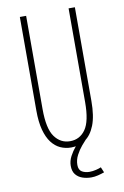

<svg xmlns="http://www.w3.org/2000/svg" viewBox="-96 -756 643 993"><g transform="rotate(-10 225.0 -259.0)"><path d="M226 11Q195.5 11 169.2 -1Q143 -13 123.2 -39Q103.5 -65 92.2 -106.8Q81 -148.5 81 -208V-700H114V-210Q114 -107.5 145 -64.8Q176 -22 226 -22Q277 -22 307 -64.5Q337 -107 337 -208V-700H370V-208Q370 -128.5 351 -80.5Q332 -32.5 299.5 -10.8Q267 11 226 11ZM310.5 -20.5Q300 -9.5 283.5 10Q267 29.5 254 54.2Q241 79 241 105.5Q241 132 258 141.8Q275 151.5 296.5 151.5Q314 151.5 331.5 147.2Q349 143 358.5 138.5L370.5 167Q355 172.5 337 177Q319 181.5 301.5 181.5Q277 181.5 255.2 174Q233.5 166.5 220 149.8Q206.5 133 206.5 104.5Q206.5 79 219.2 54.8Q232 30.5 248.8 10.5Q265.5 -9.5 277.5 -20.5Z"/></g></svg>

Font: League Mono Thin Condensed
Style: Regular
Weight: 100
Width: 1
Designer: Tyler Finck
Foundry: The League of Moveable Type / Tyler Finck
Version: Version 2.300;RELEASE